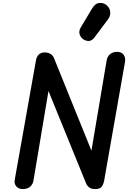

<svg xmlns="http://www.w3.org/2000/svg" viewBox="-20 -1285 871 1305"><path d="M134.5 0Q107 0 91.2 -17.8Q75.5 -35.5 80 -62L224.5 -875Q229.5 -902 244.5 -915.2Q259.5 -928.5 285 -928.5Q306 -928.5 322.2 -919.2Q338.5 -910 347 -890L601.5 -261L705 -875Q710 -902.5 729 -917.5Q748 -932.5 775.5 -932.5Q807 -932.5 821 -912Q835 -891.5 829 -860.5L687 -52.5Q683 -32.5 671.5 -16.2Q660 0 627.5 0Q602.5 0 588.2 -9.8Q574 -19.5 566 -36.5L309.5 -666.5L207 -55Q203 -33 185.2 -16.5Q167.5 0 134.5 0ZM549 -1016Q529 -1028.5 521.5 -1051Q514 -1073.5 529 -1098.5L606 -1227.5Q628 -1263.5 657.2 -1265Q686.5 -1266.5 706.5 -1248Q727.5 -1229 729.2 -1202.5Q731 -1176 714.5 -1154L622 -1030.5Q605.5 -1008.5 586.5 -1006.8Q567.5 -1005 549 -1016Z"/></svg>

Font: Edu AU VIC WA NT Pre SemiBold
Style: Regular
Weight: 600
Designer: Tina and Corey Anderson, Eben Sorkin, Mirko Velimirovic
Foundry: Google for Education
Version: Version 1.001